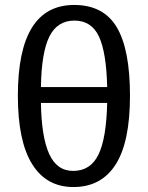

<svg xmlns="http://www.w3.org/2000/svg" viewBox="-20 -744 596 774"><path d="M504 -358Q504 -171 446 -80.5Q388 10 276 10Q167 10 109.5 -82.5Q52 -175 52 -358Q52 -724 279 -724Q397 -724 450.5 -634.5Q504 -545 504 -358ZM275 -55Q345 -55 377 -121Q409 -187 412 -329H145Q147 -193 178 -124Q209 -55 275 -55ZM280 -661Q211 -661 179 -596.5Q147 -532 145 -393H412Q409 -532 379 -596.5Q349 -661 280 -661Z"/></svg>

Font: Libra Sans
Style: Regular
Weight: 400
Foundry: Context Ltd
Version: Version 1.000; ttfautohint (v1.3)